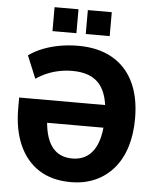

<svg xmlns="http://www.w3.org/2000/svg" viewBox="-60 -961 834 1023"><g transform="rotate(5 356.5 -449.5)"><path d="M357 11Q256 11 186.5 -33.5Q117 -78 80.5 -160.5Q44 -243 44 -356V-414H534V-293H175L202 -328Q205 -221 243 -168Q281 -115 354 -115Q429 -115 468.5 -174Q508 -233 508 -349Q508 -467 461.5 -523.5Q415 -580 315 -580Q280 -580 246.5 -573.5Q213 -567 181.5 -554Q150 -541 121 -521L71 -642Q104 -666 146 -682.5Q188 -699 236 -707.5Q284 -716 335 -716Q440 -716 515 -674Q590 -632 629.5 -551.5Q669 -471 669 -356Q669 -271 647.5 -203Q626 -135 585 -87.5Q544 -40 486.5 -14.5Q429 11 357 11ZM368 -782V-910H496V-782ZM190 -782V-910H318V-782Z"/></g></svg>

Font: Nunito Sans 12pt ExtraLight
Style: Weight 830 Width 84 Optical size 12.0 YTLC 445
Weight: 830
Width: 4
Designer: Vernon Adams
Foundry: Vernon Adams
Version: Version 3.101;gftools[0.9.27]